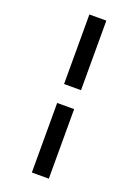

<svg xmlns="http://www.w3.org/2000/svg" viewBox="-177 -937 771 1096"><g transform="rotate(20 208.5 -389.0)"><path d="M166.5 -869H269.5V-446.5H166.5ZM166.5 -331.5H269.5V91H166.5Z"/></g></svg>

Font: Merriweather Light 18pt Black
Style: Italic
Weight: 900
Italic angle: -7.8°
Version: Version 2.101